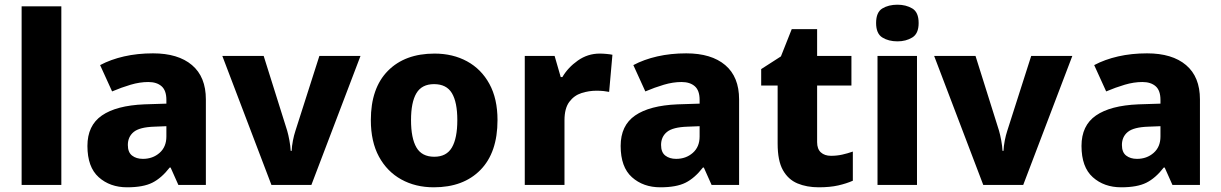

<svg xmlns="http://www.w3.org/2000/svg" viewBox="-20 -787 5196 817"><path d="M241 0H72V-760H241Z M631 -560Q738 -560 797 -510Q856 -460 856 -364V0H739L706 -74H702Q667 -29 628 -9.5Q589 10 521 10Q448 10 400 -33Q352 -76 352 -166Q352 -253 413.5 -295.5Q475 -338 594 -343L688 -346V-362Q688 -402 667.5 -420Q647 -438 611 -438Q575 -438 536 -426.5Q497 -415 457 -398L406 -510Q451 -534 508 -547Q565 -560 631 -560ZM637 -248Q574 -246 549 -225.5Q524 -205 524 -170Q524 -139 542 -125Q560 -111 588 -111Q630 -111 659 -136.5Q688 -162 688 -206V-250Z M1135 0 926 -549H1102L1202 -231Q1207 -214 1211.5 -189.5Q1216 -165 1217 -145H1221Q1222 -166 1226.5 -189Q1231 -212 1237 -230L1339 -549H1514L1305 0Z M2097 -276Q2097 -138 2024.5 -64Q1952 10 1826 10Q1748 10 1687.5 -23.5Q1627 -57 1592.5 -120.5Q1558 -184 1558 -276Q1558 -412 1630.5 -485.5Q1703 -559 1829 -559Q1907 -559 1967.5 -526Q2028 -493 2062.5 -430Q2097 -367 2097 -276ZM1729 -276Q1729 -199 1752 -159.5Q1775 -120 1828 -120Q1880 -120 1903 -159.5Q1926 -199 1926 -276Q1926 -352 1903 -390.5Q1880 -429 1827 -429Q1775 -429 1752 -390.5Q1729 -352 1729 -276Z M2532 -559Q2545 -559 2561 -557.5Q2577 -556 2586 -554L2572 -396Q2563 -398 2549 -399.5Q2535 -401 2518 -401Q2486 -401 2454.5 -391Q2423 -381 2402.5 -353.5Q2382 -326 2382 -275V0H2213V-549H2340L2366 -459H2373Q2397 -500 2439 -529.5Q2481 -559 2532 -559Z M2900 -560Q3007 -560 3066 -510Q3125 -460 3125 -364V0H3008L2975 -74H2971Q2936 -29 2897 -9.5Q2858 10 2790 10Q2717 10 2669 -33Q2621 -76 2621 -166Q2621 -253 2682.5 -295.5Q2744 -338 2863 -343L2957 -346V-362Q2957 -402 2936.5 -420Q2916 -438 2880 -438Q2844 -438 2805 -426.5Q2766 -415 2726 -398L2675 -510Q2720 -534 2777 -547Q2834 -560 2900 -560ZM2906 -248Q2843 -246 2818 -225.5Q2793 -205 2793 -170Q2793 -139 2811 -125Q2829 -111 2857 -111Q2899 -111 2928 -136.5Q2957 -162 2957 -206V-250Z M3516 -124Q3541 -124 3563.5 -129Q3586 -134 3609 -142V-18Q3582 -6 3547 2Q3512 10 3464 10Q3413 10 3373.5 -6.5Q3334 -23 3311.5 -63Q3289 -103 3289 -176V-423H3219V-493L3303 -547L3349 -663H3457V-549H3603V-423H3457V-182Q3457 -153 3473 -138.5Q3489 -124 3516 -124Z M3799 -767Q3835 -767 3862 -751Q3889 -735 3889 -689Q3889 -644 3862 -627.5Q3835 -611 3799 -611Q3761 -611 3734.5 -627.5Q3708 -644 3708 -689Q3708 -735 3734.5 -751Q3761 -767 3799 -767ZM3882 -549V0H3714V-549Z M4164 0 3955 -549H4131L4231 -231Q4236 -214 4240.5 -189.5Q4245 -165 4246 -145H4250Q4251 -166 4255.5 -189Q4260 -212 4266 -230L4368 -549H4543L4334 0Z M4861 -560Q4968 -560 5027 -510Q5086 -460 5086 -364V0H4969L4936 -74H4932Q4897 -29 4858 -9.5Q4819 10 4751 10Q4678 10 4630 -33Q4582 -76 4582 -166Q4582 -253 4643.5 -295.5Q4705 -338 4824 -343L4918 -346V-362Q4918 -402 4897.5 -420Q4877 -438 4841 -438Q4805 -438 4766 -426.5Q4727 -415 4687 -398L4636 -510Q4681 -534 4738 -547Q4795 -560 4861 -560ZM4867 -248Q4804 -246 4779 -225.5Q4754 -205 4754 -170Q4754 -139 4772 -125Q4790 -111 4818 -111Q4860 -111 4889 -136.5Q4918 -162 4918 -206V-250Z"/></svg>

Font: Noto Sans Gurmukhi UI ExtraBold
Style: Regular
Weight: 800
Designer: Jelle Bosma - Monotype Design Team
Foundry: Monotype Imaging Inc.
Version: Version 2.004; ttfautohint (v1.8.4.7-5d5b)